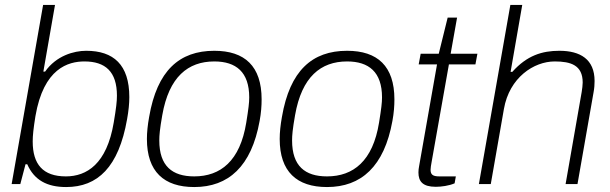

<svg xmlns="http://www.w3.org/2000/svg" viewBox="-20 -743 2464 775"><path d="M247 12C374 12 459 -68 493 -262C499 -295 502 -325 502 -351C502 -482 438 -538 328 -538C278 -538 207 -518 162 -454H155L202 -723H154L27 0H62L83 -80H90C118 -16 170 12 247 12ZM246 -31C153 -31 112 -80 112 -172C112 -196 115 -224 123 -274C156 -468 256 -495 321 -495C405 -495 452 -454 452 -357C452 -334 449 -307 439 -248C411 -81 330 -31 246 -31Z M764 12C902 12 995 -71 1028 -255C1034 -287 1036 -316 1036 -342C1036 -476 968 -538 845 -538C704 -538 614 -458 582 -271C576 -238 573 -208 573 -182C573 -50 642 12 764 12ZM764 -31C675 -31 623 -73 623 -176C623 -197 625 -221 635 -278C662 -433 739 -495 845 -495C933 -495 986 -452 986 -350C986 -328 983 -304 974 -248C949 -93 870 -31 764 -31Z M1300 12C1438 12 1531 -71 1564 -255C1570 -287 1572 -316 1572 -342C1572 -476 1504 -538 1381 -538C1240 -538 1150 -458 1118 -271C1112 -238 1109 -208 1109 -182C1109 -50 1178 12 1300 12ZM1300 -31C1211 -31 1159 -73 1159 -176C1159 -197 1161 -221 1171 -278C1198 -433 1275 -495 1381 -495C1469 -495 1522 -452 1522 -350C1522 -328 1519 -304 1510 -248C1485 -93 1406 -31 1300 -31Z M1739 11C1761 11 1792 7 1815 -3L1820 -31H1753C1726 -31 1718 -39 1718 -58C1718 -66 1720 -76 1722 -88L1792 -483H1899L1907 -526H1799L1825 -672H1787L1751 -526H1678L1670 -483H1744L1672 -74C1670 -64 1669 -55 1669 -47C1669 -10 1687 11 1739 11Z M1913 0H1961L2014 -303C2036 -430 2135 -495 2219 -495C2284 -495 2332 -480 2332 -410C2332 -399 2330 -385 2328 -372L2263 0H2311L2376 -371C2379 -387 2380 -402 2380 -416C2380 -504 2322 -538 2238 -538C2168 -538 2107 -519 2048 -453H2041L2088 -723H2040Z"/></svg>

Font: Archivo Thin
Style: Italic
Weight: 100
Italic angle: -10°
Designer: Hector Gatti
Foundry: Omnibus-Type
Version: Version 2.001